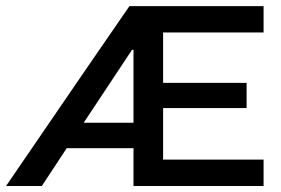

<svg xmlns="http://www.w3.org/2000/svg" viewBox="-30 -620 936 640"><path d="M-9.8 0Q19.5 0 109.4 0Q129.9 -31.2 192.4 -126Q248 -126 415 -126Q415 -94.7 415 0Q523.4 0 848.6 0Q848.6 -22.5 848.6 -87.9Q765.6 -87.9 513.7 -87.9Q513.7 -130.9 513.7 -259.8Q584 -259.8 792 -259.8Q792 -281.2 792 -343.8Q722.7 -343.8 513.7 -343.8Q513.7 -385.7 513.7 -511.7Q597.7 -511.7 848.6 -511.7Q848.6 -534.2 848.6 -599.6Q737.3 -599.6 401.4 -599.6Q297.9 -450.2 -9.8 0ZM410.2 -454.1Q411.1 -454.1 415 -454.1Q415 -393.6 415 -210.9Q373 -210.9 249 -210.9Q289.1 -271.5 410.2 -454.1Z"/></svg>

Font: TextaAlt
Style: Bold
Weight: 400
Designer: Daniel Hernandez & Miguel Hernandez
Version: Version 1.005;com.myfonts.easy.latinotype.texta.alt-bold.wfk